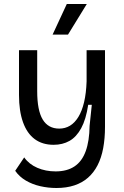

<svg xmlns="http://www.w3.org/2000/svg" viewBox="-20 -768 620 960"><path d="M262 172Q221 172 181.5 163Q142 154 109.5 135Q77 116 56 86L101 19Q125 53 166.5 71Q208 89 258 89Q315 89 352.5 64Q390 39 408.5 -12Q427 -63 428 -139L439 -244H421Q410 -171 386 -127Q362 -83 327.5 -63.5Q293 -44 248 -44Q192 -44 153.5 -72.5Q115 -101 95 -157Q75 -213 75 -293V-517H166V-312Q166 -216 193.5 -170.5Q221 -125 276 -125Q306 -125 330 -139.5Q354 -154 372 -183.5Q390 -213 400.5 -257.5Q411 -302 413 -361V-517H505V-134Q505 -76 496 -27.5Q487 21 468 58Q449 95 420 120.5Q391 146 351.5 159Q312 172 262 172ZM320 -595H243L314 -748H414Z"/></svg>

Font: Bricolage Grotesque 20pt
Style: Regular
Weight: 400
Version: Version 1.001;gftools[0.9.33.dev8+g029e19f]